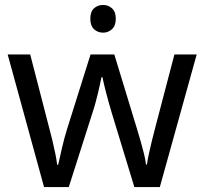

<svg xmlns="http://www.w3.org/2000/svg" viewBox="-20 -757 826 776"><path d="M397 -737Q417 -737 432.5 -723.5Q448 -710 448 -681Q448 -653 432.5 -639Q417 -625 397 -625Q375 -625 360 -639Q345 -653 345 -681Q345 -710 360 -723.5Q375 -737 397 -737ZM431 -303Q425 -324 419 -344.5Q413 -365 408.5 -383.5Q404 -402 400 -418Q396 -434 394 -445H390Q388 -434 384.5 -418Q381 -402 376.5 -383Q372 -364 366.5 -343.5Q361 -323 354 -302L258 -1H158L11 -537H102L176 -251Q184 -222 191 -192.5Q198 -163 203.5 -136.5Q209 -110 211 -91H215Q218 -103 222 -121Q226 -139 230.5 -159Q235 -179 240.5 -199Q246 -219 251 -235L346 -537H442L534 -235Q541 -212 548.5 -186Q556 -160 562 -135.5Q568 -111 570 -92H574Q576 -109 581.5 -134.5Q587 -160 594.5 -190.5Q602 -221 610 -251L685 -537H775L626 -1H523Z"/></svg>

Font: ubangla85
Style: Book
Weight: 400
Designer: Jelle Bosma - Monotype Design Team
Foundry: Monotype Imaging Inc.
Version: Version 2.003